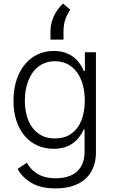

<svg xmlns="http://www.w3.org/2000/svg" viewBox="-20 -838 641 1074"><path d="M83.8 -420.1Q98 -451.3 117.9 -476Q137.8 -500.7 162.8 -517.8Q187.9 -534.8 217.5 -543.9Q247.2 -552.9 280.9 -552.9Q340.2 -552.9 382.6 -524.9Q425.1 -496.8 448.5 -441.4H454.9V-545.5H516.7V14.2Q516.7 66.1 499.6 104Q482.6 142 452.6 166.9Q422.6 191.8 381.4 203.8Q340.2 215.9 291.5 215.9Q208.1 215.9 155.5 184.7Q102.3 152.7 78.5 106.5L130.3 72.4Q139.2 88.1 152.3 103.5Q165.5 119 184.7 131.4Q203.8 143.8 230.1 151.5Q256.4 159.1 291.5 159.1Q328.1 159.1 358 150.2Q387.8 141.3 408.9 122.9Q430 104.4 441.6 76.5Q453.1 48.7 453.1 10.3V-112.6H447.4Q437.1 -88.4 416.2 -63.2Q405.9 -50.8 392.6 -40.3Q379.3 -29.8 362.4 -22Q345.5 -14.2 324.9 -9.9Q304.3 -5.7 279.8 -5.7Q230.8 -5.7 189.6 -24.1Q148.4 -42.6 118.6 -77.2Q88.8 -111.9 72.1 -161.8Q55.4 -211.6 55.4 -274.1Q55.4 -355.1 83.8 -420.1ZM119 -275.2Q119 -235.1 128.2 -196.9Q137.4 -158.7 157.7 -129.1Q177.9 -99.4 209.9 -81.5Q241.8 -63.6 287.3 -63.6Q333.5 -63.6 365.2 -81.5Q397 -99.4 416.7 -128.9Q436.4 -158.4 445.3 -196.6Q454.2 -234.7 454.2 -275.2Q454.2 -323.2 443.2 -363.5Q432.2 -403.8 410.9 -433.1Q389.6 -462.4 358.5 -478.9Q327.4 -495.4 287.3 -495.4Q257.5 -495.4 233.3 -486.5Q209.2 -477.6 190.3 -462Q171.5 -446.4 158 -425.2Q144.5 -404.1 135.8 -379.6Q127.1 -355.1 123 -328.5Q119 -301.8 119 -275.2ZM262.4 -664.4Q262.4 -686.4 267.4 -707.6Q272.4 -728.7 281.6 -748.4Q290.8 -768.1 303.8 -785.7Q316.8 -803.3 332.7 -818.2L372.9 -784.1Q362.9 -768.8 355.8 -754.4Q348.7 -740.1 344.1 -725.3Q339.5 -710.6 337.4 -694.8Q335.2 -679 335.2 -660.5V-616.5H262.4Z"/></svg>

Font: Inter P Light
Style: Regular
Weight: 300
Designer: Rasmus Andersson
Foundry: rsms
Version: Version 3.018;git-588b23468